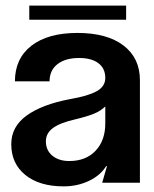

<svg xmlns="http://www.w3.org/2000/svg" viewBox="-20 -649 547 682"><path d="M20 -137Q20 -199 74.5 -238.5Q129 -278 229 -297Q293 -308 323.5 -325Q354 -342 354 -372Q354 -406 329.5 -424.5Q305 -443 261 -443Q212 -443 184 -421Q156 -399 156 -360H33Q33 -441 91.5 -486.5Q150 -532 255 -532Q360 -532 418.5 -487.5Q477 -443 477 -364V0H343L360 -59H357Q337 -26 296 -6.5Q255 13 206 13Q120 13 70 -27.5Q20 -68 20 -137ZM226 -77Q285 -77 319.5 -113.5Q354 -150 354 -211V-271Q338 -255 313.5 -245Q289 -235 247 -225Q194 -213 168.5 -194.5Q143 -176 143 -147Q143 -115 166 -96Q189 -77 226 -77ZM428 -579H84V-629H428Z"/></svg>

Font: Non Bureau Medium
Style: Regular
Weight: 500
Designer: Jona Saucedo
Foundry: Non Foundry
Version: Version 1.000; ttfautohint (v1.8.4)